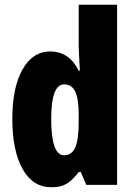

<svg xmlns="http://www.w3.org/2000/svg" viewBox="-20 -780 564 810"><path d="M197 10Q118 10 75 -67.5Q32 -145 32 -278Q32 -411 75 -487Q118 -563 192 -563Q230 -563 260 -544Q290 -525 312 -482H317Q315 -520 313.5 -546Q312 -572 312 -588V-760H474V0H344L321 -54H312Q286 -20 261.5 -5Q237 10 197 10ZM250 -125Q283 -125 297.5 -158Q312 -191 312 -265V-297Q312 -363 297.5 -393.5Q283 -424 251 -424Q196 -424 196 -280Q196 -125 250 -125Z"/></svg>

Font: Noto Sans Sinhala ExtraCondensed Black
Style: Regular
Weight: 900
Width: 2
Designer: Jelle Bosma - Monotype Design Team
Foundry: Monotype Imaging Inc.
Version: Version 2.006; ttfautohint (v1.8.4.7-5d5b)